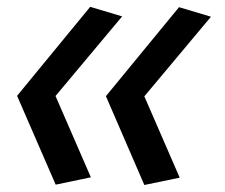

<svg xmlns="http://www.w3.org/2000/svg" viewBox="-20 -541 660 562"><path d="M246 -22 142.5 -260 337.5 -493 244 -521 30 -260.5 143 -0.5ZM290 -259.5 402.5 0.5 506 -21 402.5 -259 597.5 -492 504 -520Z"/></svg>

Font: Monaspace Krypton Medium
Style: Italic
Weight: 500
Italic angle: -11°
Designer: Riley Cran & the Lettermatic Team
Foundry: Lettermatic
Version: Version 1.101 (Monaspace Krypton)